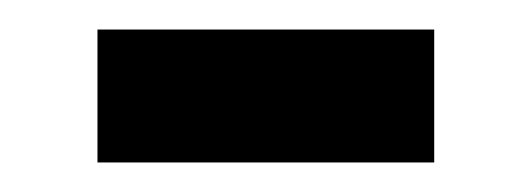

<svg xmlns="http://www.w3.org/2000/svg" viewBox="-20 43 360 130"><path d="M46 63H274V153H46Z"/></svg>

Font: Cooper Hewitt
Style: Regular
Weight: 707
Designer: Village Type and Design LLC
Foundry: Cooper Hewitt Smithsonian Design Museum
Version: 1.000